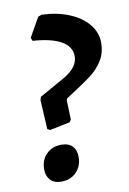

<svg xmlns="http://www.w3.org/2000/svg" viewBox="-82 -755 551 818"><g transform="rotate(-10 193.0 -346.5)"><path d="M93 -360 205 -423Q265 -459 265 -505Q265 -548 222 -572Q179 -596 100 -601L94 -615L141 -698L156 -704Q222 -702 274.5 -680.5Q327 -659 356.5 -623Q386 -587 386 -544Q386 -498 364.5 -464.5Q343 -431 310 -406.5Q277 -382 202 -334L199 -326L202 -243L195 -232L107 -214L96 -220L89 -346ZM53 -53Q53 -93 78 -118.5Q103 -144 143 -144Q174 -144 190.5 -127Q207 -110 207 -80Q207 -41 182 -15Q157 11 117 11Q86 11 69.5 -6.5Q53 -24 53 -53Z"/></g></svg>

Font: Alegreya
Style: Bold Italic
Weight: 700
Italic angle: -7°
Designer: Juan Pablo del Peral
Foundry: Huerta Tipografica
Version: Version 2.007; ttfautohint (v1.6)